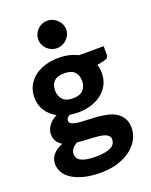

<svg xmlns="http://www.w3.org/2000/svg" viewBox="-168 -837 868 1104"><g transform="rotate(-20 266.0 -284.5)"><path d="M249 -277Q291.5 -277 311.8 -298.5Q332 -320 332 -354Q332 -389.5 311.8 -409.8Q291.5 -430 249 -430Q206.5 -430 186.5 -409.8Q166.5 -389.5 166.5 -354Q166.5 -320.5 186.8 -298.8Q207 -277 249 -277ZM379.5 21Q379.5 7.5 371 -1Q362.5 -9.5 348.2 -14.5Q334 -19.5 314.5 -21.8Q295 -24 273 -25.2Q251 -26.5 227.5 -27.5Q204 -28.5 181.5 -31Q164 -20.5 152.8 -6.2Q141.5 8 141.5 26Q141.5 38.5 147.2 49Q153 59.5 166.5 67Q180 74.5 202 78.8Q224 83 257 83Q291 83 314.5 78.5Q338 74 352.5 65.8Q367 57.5 373.2 46Q379.5 34.5 379.5 21ZM516.5 -498.5V-448Q516.5 -436 509.8 -429Q503 -422 487.5 -418.5L445.5 -410Q454 -385.5 454 -357.5Q454 -319 438.2 -288.2Q422.5 -257.5 395 -235.8Q367.5 -214 330 -202.2Q292.5 -190.5 249 -190.5Q221.5 -190.5 197.5 -195Q176.5 -182 176.5 -166.5Q176.5 -152 190.8 -145.5Q205 -139 228.2 -136.2Q251.5 -133.5 281.2 -132.8Q311 -132 341.8 -129.5Q372.5 -127 402.2 -120.8Q432 -114.5 455.2 -100.2Q478.5 -86 492.8 -62.5Q507 -39 507 -2Q507 32.5 490 65Q473 97.5 440.8 123Q408.5 148.5 361.5 164Q314.5 179.5 254.5 179.5Q195 179.5 151.2 168.2Q107.5 157 78.8 138.2Q50 119.5 36 95Q22 70.5 22 44Q22 9.5 43 -14.5Q64 -38.5 101 -53Q81.5 -64 69.8 -81.8Q58 -99.5 58 -128Q58 -151 74.8 -176.5Q91.5 -202 126.5 -219Q87 -240 64 -275.2Q41 -310.5 41 -357.5Q41 -396 56.8 -427Q72.5 -458 100.5 -479.8Q128.5 -501.5 166.5 -513Q204.5 -524.5 249 -524.5Q315 -524.5 365.5 -498.5ZM347 -663Q347 -646 340 -630.8Q333 -615.5 321.2 -604.2Q309.5 -593 293.8 -586.2Q278 -579.5 260 -579.5Q243 -579.5 227.8 -586.2Q212.5 -593 201 -604.2Q189.5 -615.5 182.8 -630.8Q176 -646 176 -663Q176 -680.5 182.8 -695.8Q189.5 -711 201 -722.5Q212.5 -734 227.8 -740.8Q243 -747.5 260 -747.5Q278 -747.5 293.8 -740.8Q309.5 -734 321.2 -722.5Q333 -711 340 -695.8Q347 -680.5 347 -663Z"/></g></svg>

Font: Lato 2
Style: Regular
Weight: 800
Designer: Lukasz Dziedzic with Adam Twardoch and Botio Nikoltchev
Foundry: tyPoland Lukasz Dziedzic
Version: Version 2.015; 2015-08-06; http://www.latofonts.com/